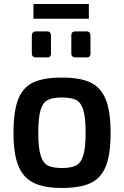

<svg xmlns="http://www.w3.org/2000/svg" viewBox="-20 -928 616 953"><path d="M47 -269Q47 -379 71.5 -438Q96 -497 147.5 -520Q199 -543 287 -543Q376 -543 427.5 -519.5Q479 -496 504 -436.5Q529 -377 529 -269Q529 -161 505 -102Q481 -43 429 -19Q377 5 287 5Q200 5 148 -20Q96 -45 71.5 -104Q47 -163 47 -269ZM405 -270Q405 -346 393 -383.5Q381 -421 356.5 -432.5Q332 -444 287 -444Q243 -444 218.5 -432.5Q194 -421 182 -383.5Q170 -346 170 -270Q170 -193 182 -155.5Q194 -118 218.5 -106Q243 -94 287 -94Q332 -94 356.5 -106Q381 -118 393 -155.5Q405 -193 405 -270ZM138 -662V-752Q138 -761 143 -766.5Q148 -772 157 -772H215Q224 -772 228.5 -766.5Q233 -761 233 -752V-662Q233 -643 215 -643H157Q149 -643 143.5 -648Q138 -653 138 -662ZM334 -662V-752Q334 -772 353 -772H411Q420 -772 424.5 -766.5Q429 -761 429 -752V-662Q429 -643 411 -643H353Q345 -643 339.5 -648Q334 -653 334 -662ZM146 -908H421V-835H146Z"/></svg>

Font: Exo SemiBold
Style: Regular
Weight: 600
Designer: Natanael Gama
Foundry: Natanael Gama
Version: Version 1.500